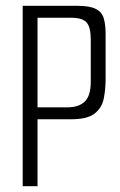

<svg xmlns="http://www.w3.org/2000/svg" viewBox="-20 -640 412 660"><path d="M58 -620H246Q288 -620 309 -609.5Q330 -599 336.5 -577.5Q343 -556 343 -524V-368Q343 -332 336.5 -300.5Q330 -269 305 -249.5Q280 -230 224 -230H109V0H58ZM211 -271Q251 -271 271.5 -291Q292 -311 292 -359V-504Q292 -547 277.5 -563Q263 -579 224 -579H109V-271Z"/></svg>

Font: Smooch Sans
Style: Regular
Weight: 400
Designer: Robert E. Leuschke
Foundry: Robert E. Leuschke
Version: Version 1.010; ttfautohint (v1.8.3)